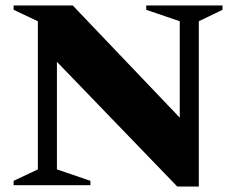

<svg xmlns="http://www.w3.org/2000/svg" viewBox="-20 -680 867 705"><path d="M30 0V-16L119 -58V-602L30 -644V-660H247L640 -248V-602L517 -644V-660H797V-644L710 -602V5H631L189 -453V-58L312 -16V0Z"/></svg>

Font: Spectral SC ExtraBold
Style: Regular
Weight: 800
Designer: Jean-Baptiste Levee
Foundry: Production Type
Version: Version 2.001